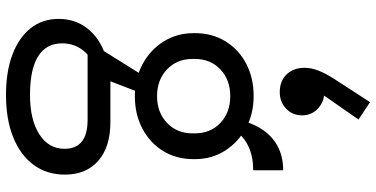

<svg xmlns="http://www.w3.org/2000/svg" viewBox="-327 -641 1254 640"><g transform="rotate(90 300.0 -321.0)"><path d="M296.5 286Q218.5 286 161.8 264.5Q105 243 74 203.8Q43 164.5 43 110.5Q43 55.5 74.8 14.8Q106.5 -26 164 -45.5L186 -2Q156.5 13.5 140.5 39.8Q124.5 66 124.5 99Q124.5 152 167.8 179Q211 206 296.5 206Q379 206 427.5 175Q476 144 476 91Q476 14 379.5 14H134.5V-15L235 -176L290.5 -165L251 -62H386.5Q469.5 -62 515.8 -21.8Q562 18.5 562 90Q562 150 529.5 194Q497 238 437.5 262Q378 286 296.5 286ZM300.5 -143.5Q241.5 -143.5 193.8 -169.2Q146 -195 118.2 -239.5Q90.5 -284 90.5 -339V-344Q90.5 -401 117.5 -445.2Q144.5 -489.5 192 -514.5Q239.5 -539.5 300.5 -539.5Q360 -539.5 407.5 -513.5Q455 -487.5 482.8 -443.2Q510.5 -399 510.5 -344V-339Q510.5 -282 483.5 -238Q456.5 -194 409 -168.8Q361.5 -143.5 300.5 -143.5ZM300.5 -217.5Q355 -217.5 389.8 -250.8Q424.5 -284 424.5 -335.5V-343.5Q424.5 -395.5 389.8 -428.5Q355 -461.5 300.5 -461.5Q246 -461.5 211.2 -428.5Q176.5 -395.5 176.5 -343.5V-335.5Q176.5 -284 211.2 -250.8Q246 -217.5 300.5 -217.5ZM416.5 -480 381.5 -498Q399 -566 441.5 -602Q484 -638 547.5 -638V-538Q460 -538 416.5 -480ZM320.5 -927.5 378.5 -889 284 -753.5 284.5 -776Q320 -774.5 342.2 -753.5Q364.5 -732.5 364.5 -701Q364.5 -669 342.2 -647.8Q320 -626.5 287 -626.5Q250.5 -626.5 228.2 -649.2Q206 -672 206 -709Q206 -731 215.2 -755.2Q224.5 -779.5 245 -811Z"/></g></svg>

Font: Google Sans Code
Style: Regular
Weight: 400
Monospace: yes
Designer: Google Sans Code Authors
Foundry: Google LLC
Version: Version 6.000